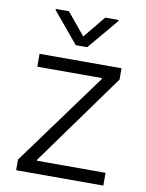

<svg xmlns="http://www.w3.org/2000/svg" viewBox="-86 -823 670 883"><g transform="rotate(10 249.5 -381.0)"><path d="M51.3 0V-49.8L366.2 -481V-485.8H64.5V-545.9H447.3V-493.2L138.2 -64.5V-59.6H458.5V0ZM163.6 -762.2 248.5 -659.2 333 -762.2H395.5V-757.3L274.9 -613.8H221.7L102.1 -757.3V-762.2Z"/></g></svg>

Font: Inter Tight Light
Style: Regular
Weight: 300
Designer: Rasmus Andersson
Foundry: rsms
Version: Version 3.004